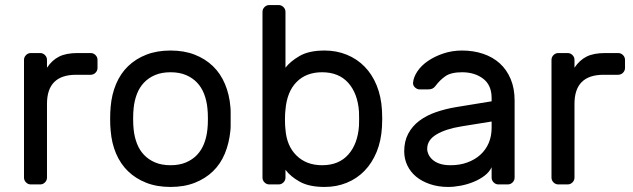

<svg xmlns="http://www.w3.org/2000/svg" viewBox="-20 -730 2506 760"><path d="M339 -520Q350 -520 358 -512Q366 -504 366 -493V-461Q366 -450 358 -442Q350 -434 339 -434H281Q166 -434 166 -319V-27Q166 -16 158 -8Q150 0 139 0H102Q91 0 83 -8Q75 -16 75 -27V-493Q75 -504 83 -512Q91 -520 102 -520H139Q150 -520 158 -512Q166 -504 166 -493V-462Q186 -492 214 -506Q242 -520 287 -520Z M655 -530Q709 -530 751 -513.5Q793 -497 823 -468Q853 -439 870.5 -397.5Q888 -356 892 -307Q893 -298 893 -285.5Q893 -273 893 -259.5Q893 -246 893 -233.5Q893 -221 892 -213Q887 -163 870 -122Q853 -81 823 -52Q793 -23 751 -6.5Q709 10 655 10Q601 10 559 -6.5Q517 -23 487 -52Q457 -81 439.5 -122Q422 -163 418 -213Q417 -221 416.5 -233.5Q416 -246 416 -259.5Q416 -273 416.5 -285.5Q417 -298 418 -307Q422 -356 439.5 -397.5Q457 -439 487 -468Q517 -497 559 -513.5Q601 -530 655 -530ZM801 -218Q803 -235 803 -259.5Q803 -284 801 -302Q798 -332 788 -358Q778 -384 760 -403Q742 -422 716 -433Q690 -444 655 -444Q620 -444 594 -433Q568 -422 550 -403Q532 -384 522 -358Q512 -332 509 -302Q507 -284 507 -259.5Q507 -235 509 -218Q512 -188 522 -162Q532 -136 550 -117Q568 -98 594 -87Q620 -76 655 -76Q690 -76 716 -87Q742 -98 760 -117Q778 -136 788 -162Q798 -188 801 -218Z M1265 -530Q1312 -530 1352.5 -513.5Q1393 -497 1423 -466.5Q1453 -436 1471 -392Q1489 -348 1492 -293Q1493 -278 1493 -260.5Q1493 -243 1492 -228Q1489 -173 1471 -129Q1453 -85 1423 -54Q1393 -23 1352.5 -6.5Q1312 10 1265 10Q1204 10 1167 -10.5Q1130 -31 1110 -58V-27Q1110 -16 1102 -8Q1094 0 1083 0H1046Q1035 0 1027 -8Q1019 -16 1019 -27V-683Q1019 -694 1027 -702Q1035 -710 1046 -710H1083Q1094 -710 1102 -702Q1110 -694 1110 -683V-462Q1129 -487 1166 -508.5Q1203 -530 1265 -530ZM1110 -217Q1115 -152 1154 -114Q1193 -76 1255 -76Q1321 -76 1358.5 -118Q1396 -160 1401 -232Q1402 -260 1401 -288Q1396 -360 1358.5 -402Q1321 -444 1255 -444Q1192 -444 1154 -405.5Q1116 -367 1110 -296Q1108 -281 1108 -256.5Q1108 -232 1110 -217Z M1580 -131Q1580 -171 1596 -201Q1612 -231 1640 -252Q1668 -273 1705.5 -286Q1743 -299 1785 -306L1926 -329V-342Q1926 -393 1892.5 -418.5Q1859 -444 1809 -444Q1765 -444 1742.5 -428Q1720 -412 1704 -390Q1698 -382 1691 -379Q1684 -376 1672 -376H1642Q1631 -376 1622.5 -384Q1614 -392 1615 -403Q1617 -425 1632.5 -448Q1648 -471 1674.5 -489Q1701 -507 1735.5 -518.5Q1770 -530 1809 -530Q1854 -530 1892.5 -517Q1931 -504 1958.5 -479Q1986 -454 2001.5 -417Q2017 -380 2017 -332V-27Q2017 -16 2009 -8Q2001 0 1990 0H1953Q1942 0 1934 -8Q1926 -16 1926 -27V-68Q1917 -49 1898 -34.5Q1879 -20 1854.5 -10Q1830 0 1803.5 5Q1777 10 1754 10Q1715 10 1682.5 -1Q1650 -12 1627.5 -30.5Q1605 -49 1592.5 -75Q1580 -101 1580 -131ZM1764 -76Q1800 -76 1830 -87Q1860 -98 1881.5 -117.5Q1903 -137 1914.5 -164Q1926 -191 1926 -224V-249L1808 -230Q1745 -220 1708 -198Q1671 -176 1671 -141Q1671 -130 1676 -119Q1681 -108 1692 -98Q1703 -88 1720.5 -82Q1738 -76 1764 -76Z M2427 -520Q2438 -520 2446 -512Q2454 -504 2454 -493V-461Q2454 -450 2446 -442Q2438 -434 2427 -434H2369Q2254 -434 2254 -319V-27Q2254 -16 2246 -8Q2238 0 2227 0H2190Q2179 0 2171 -8Q2163 -16 2163 -27V-493Q2163 -504 2171 -512Q2179 -520 2190 -520H2227Q2238 -520 2246 -512Q2254 -504 2254 -493V-462Q2274 -492 2302 -506Q2330 -520 2375 -520Z"/></svg>

Font: Rubik
Style: Regular
Weight: 400
Designer: Hubert & Fischer
Foundry: Hubert & Fischer
Version: Version 1.002; ttfautohint (v1.6)